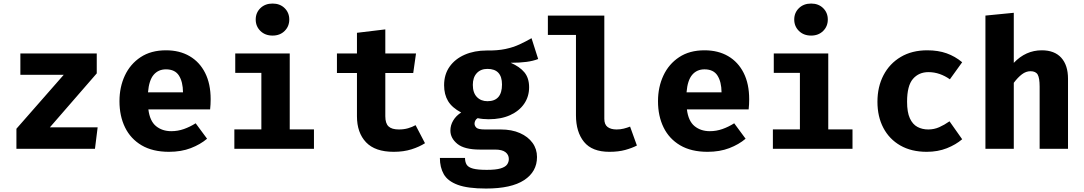

<svg xmlns="http://www.w3.org/2000/svg" viewBox="-20 -850 6194 1097"><path d="M265.1 -122.6H537.9L522.6 0H73.8V-114.4L344.1 -422.6H96.4V-544.6H532.8V-430.8Z M827.7 -225.1Q835.9 -158.5 871.3 -129.5Q906.7 -100.5 958.5 -100.5Q995.9 -100.5 1030.8 -112.8Q1065.6 -125.1 1097.9 -145.6L1163.1 -57.4Q1124.6 -24.6 1070 -3.6Q1015.4 17.4 945.6 17.4Q852.3 17.4 789.2 -19.7Q726.2 -56.9 694.4 -122.1Q662.6 -187.2 662.6 -271.8Q662.6 -352.3 693.3 -418.2Q724.1 -484.1 783.3 -523.3Q842.6 -562.6 928.2 -562.6Q1006.2 -562.6 1063.3 -529.2Q1120.5 -495.9 1152.1 -433.3Q1183.6 -370.8 1183.6 -283.1Q1183.6 -269.2 1182.8 -253.3Q1182.1 -237.4 1180.5 -225.1ZM928.2 -453.8Q884.6 -453.8 857.9 -422.6Q831.3 -391.3 825.6 -322.6H1025.6Q1025.1 -382.1 1002.6 -417.9Q980 -453.8 928.2 -453.8Z M1537.4 -829.7Q1579.5 -829.7 1606.2 -803.6Q1632.8 -777.4 1632.8 -738.5Q1632.8 -699.5 1606.2 -673.1Q1579.5 -646.7 1537.4 -646.7Q1494.9 -646.7 1467.9 -673.1Q1441 -699.5 1441 -738.5Q1441 -777.4 1467.9 -803.6Q1494.9 -829.7 1537.4 -829.7ZM1635.4 -544.6V-110.8H1773.8V0H1319V-110.8H1473.3V-433.8H1324.1V-544.6Z M2408.2 -31.8Q2376.4 -11.3 2331.3 3.1Q2286.2 17.4 2229.7 17.4Q2123.1 17.4 2071.3 -37.2Q2019.5 -91.8 2019.5 -185.6V-432.8H1905.1V-544.6H2019.5V-662.6L2181.5 -682.1V-544.6H2356.9L2341 -432.8H2181.5V-185.6Q2181.5 -145.1 2200 -127.7Q2218.5 -110.3 2259 -110.3Q2287.7 -110.3 2311.5 -117.2Q2335.4 -124.1 2354.4 -134.9Z M3016.9 -631.8 3054.9 -512.8Q3026.2 -501.5 2987.7 -496.4Q2949.2 -491.3 2897.9 -491.3Q2949.2 -469.2 2976.2 -436.7Q3003.1 -404.1 3003.1 -351.3Q3003.1 -298.5 2974.9 -257.2Q2946.7 -215.9 2894.9 -192.3Q2843.1 -168.7 2772.3 -168.7Q2738.5 -168.7 2709.2 -174.9Q2700.5 -170.3 2695.9 -161.5Q2691.3 -152.8 2691.3 -143.6Q2691.3 -130.8 2701.8 -120.5Q2712.3 -110.3 2751.3 -110.3H2840.5Q2904.1 -110.3 2950.5 -89.7Q2996.9 -69.2 3022.6 -33.8Q3048.2 1.5 3048.2 47.2Q3048.2 130.8 2974.9 179Q2901.5 227.2 2756.9 227.2Q2652.3 227.2 2595.1 205.9Q2537.9 184.6 2515.6 145.4Q2493.3 106.2 2493.3 52.3H2636.9Q2636.9 75.9 2646.4 91Q2655.9 106.2 2682.8 113.3Q2709.7 120.5 2761 120.5Q2812.8 120.5 2840 112.3Q2867.2 104.1 2877.2 90Q2887.2 75.9 2887.2 58.5Q2887.2 34.4 2868.2 19.5Q2849.2 4.6 2808.2 4.6H2721.5Q2633.3 4.6 2593.3 -27.9Q2553.3 -60.5 2553.3 -104.1Q2553.3 -134.4 2569.5 -161.5Q2585.6 -188.7 2614.9 -207.2Q2562.6 -234.9 2540 -272.6Q2517.4 -310.3 2517.4 -363.1Q2517.4 -424.6 2548.7 -469Q2580 -513.3 2635.1 -537.4Q2690.3 -561.5 2761 -561.5Q2822.1 -560.5 2867.2 -570Q2912.3 -579.5 2948.2 -596.2Q2984.1 -612.8 3016.9 -631.8ZM2765.1 -456.4Q2726.7 -456.4 2704.1 -432.1Q2681.5 -407.7 2681.5 -365.1Q2681.5 -320 2704.6 -295.9Q2727.7 -271.8 2765.1 -271.8Q2848.2 -271.8 2848.2 -367.2Q2848.2 -456.4 2765.1 -456.4Z M3432.8 -761V-171.3Q3432.8 -138.5 3451.5 -124.4Q3470.3 -110.3 3503.1 -110.3Q3524.1 -110.3 3543.6 -115.1Q3563.1 -120 3580 -126.7L3619 -18.5Q3591.3 -4.1 3552.3 6.7Q3513.3 17.4 3461.5 17.4Q3363.1 17.4 3316.9 -39.2Q3270.8 -95.9 3270.8 -191.3V-650.3H3110.3V-761Z M3904.6 -225.1Q3912.8 -158.5 3948.2 -129.5Q3983.6 -100.5 4035.4 -100.5Q4072.8 -100.5 4107.7 -112.8Q4142.6 -125.1 4174.9 -145.6L4240 -57.4Q4201.5 -24.6 4146.9 -3.6Q4092.3 17.4 4022.6 17.4Q3929.2 17.4 3866.2 -19.7Q3803.1 -56.9 3771.3 -122.1Q3739.5 -187.2 3739.5 -271.8Q3739.5 -352.3 3770.3 -418.2Q3801 -484.1 3860.3 -523.3Q3919.5 -562.6 4005.1 -562.6Q4083.1 -562.6 4140.3 -529.2Q4197.4 -495.9 4229 -433.3Q4260.5 -370.8 4260.5 -283.1Q4260.5 -269.2 4259.7 -253.3Q4259 -237.4 4257.4 -225.1ZM4005.1 -453.8Q3961.5 -453.8 3934.9 -422.6Q3908.2 -391.3 3902.6 -322.6H4102.6Q4102.1 -382.1 4079.5 -417.9Q4056.9 -453.8 4005.1 -453.8Z M4614.4 -829.7Q4656.4 -829.7 4683.1 -803.6Q4709.7 -777.4 4709.7 -738.5Q4709.7 -699.5 4683.1 -673.1Q4656.4 -646.7 4614.4 -646.7Q4571.8 -646.7 4544.9 -673.1Q4517.9 -699.5 4517.9 -738.5Q4517.9 -777.4 4544.9 -803.6Q4571.8 -829.7 4614.4 -829.7ZM4712.3 -544.6V-110.8H4850.8V0H4395.9V-110.8H4550.3V-433.8H4401V-544.6Z M5283.6 -110.3Q5316.9 -110.3 5346.4 -123.3Q5375.9 -136.4 5405.1 -156.9L5477.4 -54.4Q5441.5 -23.6 5390 -3.1Q5338.5 17.4 5274.9 17.4Q5187.2 17.4 5124.1 -18.7Q5061 -54.9 5027.2 -119.2Q4993.3 -183.6 4993.3 -268.7Q4993.3 -353.8 5027.9 -420.3Q5062.6 -486.7 5126.4 -524.6Q5190.3 -562.6 5277.9 -562.6Q5340 -562.6 5388.5 -545.4Q5436.9 -528.2 5477.4 -494.4L5407.2 -396.9Q5379.5 -416.4 5348.7 -427.2Q5317.9 -437.9 5284.6 -437.9Q5229.7 -437.9 5196.2 -399.2Q5162.6 -360.5 5162.6 -268.7Q5162.6 -208.7 5178.5 -174.1Q5194.4 -139.5 5221.8 -124.9Q5249.2 -110.3 5283.6 -110.3Z M5772.3 -776.9V-490.8Q5840.5 -562.6 5932.3 -562.6Q6005.1 -562.6 6043.6 -520Q6082.1 -477.4 6082.1 -400V0H5920V-354.9Q5920 -404.1 5909 -423.6Q5897.9 -443.1 5867.7 -443.1Q5842.1 -443.1 5818.7 -425.4Q5795.4 -407.7 5772.3 -376.9V0H5610.3V-761Z"/></svg>

Font: FiraCode Nerd Font
Style: Bold
Weight: 700
Designer: Carrois Corporate, Edenspiekermann AG, Nikita Prokopov
Foundry: Carrois Corporate, Edenspiekermann AG, Nikita Prokopov
Version: Version 6.002;Nerd Fonts 2.1.0